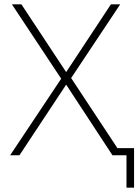

<svg xmlns="http://www.w3.org/2000/svg" viewBox="-20 -718 643 888"><path d="M565 150V0H500L287 -325H285L70 0H27L263 -354L35 -698H79L285 -386H287L493 -698H536L309 -357L523 -33H600V150Z"/></svg>

Font: IBM Plex Sans ExtraLight
Style: Regular
Weight: 250
Designer: Mike Abbink, Paul van der Laan, Pieter van Rosmalen
Foundry: Bold Monday
Version: Version 3.201